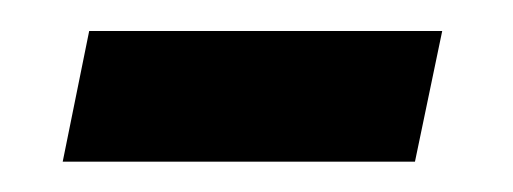

<svg xmlns="http://www.w3.org/2000/svg" viewBox="-20 -331 331 124"><path d="M20.5 -226.6 37.6 -311H265.6L248 -226.6Z"/></svg>

Font: Open Sans SemiCondensed Medium
Style: Italic
Weight: 500
Width: 4
Italic angle: -12°
Designer: Monotype Design Team
Foundry: Monotype Imaging Inc.
Version: Version 3.000